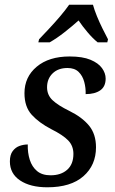

<svg xmlns="http://www.w3.org/2000/svg" viewBox="-20 -786 487 816"><path d="M181 10Q109 10 65.5 -19Q22 -48 22 -100Q22 -128 34 -144Q46 -160 63.5 -166Q81 -172 98 -172Q97 -137 106.5 -107Q116 -77 137.5 -59Q159 -41 195 -41Q239 -41 265.5 -64.5Q292 -88 292 -132Q292 -166 270 -189Q248 -212 198 -237Q146 -264 115 -298Q84 -332 84 -390Q84 -459 136 -502.5Q188 -546 276 -546Q331 -546 364.5 -532Q398 -518 413.5 -496.5Q429 -475 429 -452Q429 -418 406 -402Q383 -386 344 -386Q345 -412 338 -438Q331 -464 314 -480.5Q297 -497 267 -497Q227 -497 203.5 -474Q180 -451 180 -415Q180 -382 203.5 -360Q227 -338 274 -315Q329 -288 358.5 -252Q388 -216 388 -160Q388 -84 334.5 -37Q281 10 181 10ZM146 -619Q164 -638 188 -663.5Q212 -689 235 -716Q258 -743 274 -766H375Q381 -744 392 -717Q403 -690 416 -664Q429 -638 439 -619L436 -606H395Q374 -623 352 -649Q330 -675 314 -699Q286 -674 253.5 -648.5Q221 -623 191 -606H143Z"/></svg>

Font: Noto Serif SemiCondensed Medium
Style: Italic
Weight: 500
Width: 4
Italic angle: -12°
Designer: Monotype Design Team
Foundry: Monotype Imaging Inc.
Version: Version 2.013